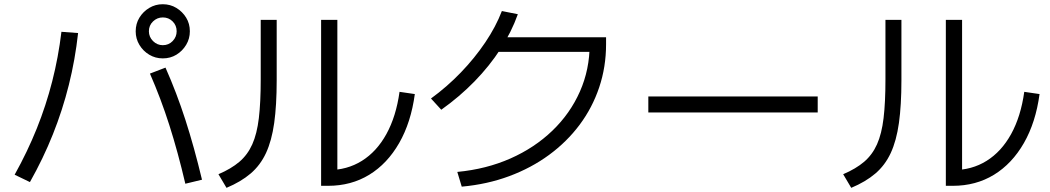

<svg xmlns="http://www.w3.org/2000/svg" viewBox="-20 -862 5040 922"><path d="M870 20.3Q834.3 -132.3 793.3 -260.8Q752.3 -389.3 700 -508.6L774.7 -537.3Q828 -417.3 870.2 -286.8Q912.4 -156.3 950 1ZM50.3 -23Q111.6 -133 156.5 -244.5Q201.3 -356 230.8 -471.7Q260.3 -587.3 275 -709.3L355 -703.3Q341 -576 310.7 -454.7Q280.4 -333.3 234 -217.1Q187.7 -101 123.7 12.4ZM761.7 -581.6Q726.2 -581.6 696.6 -599.3Q667.1 -617 649.4 -646.5Q631.6 -676 631.6 -711.4Q631.6 -748 649.3 -777Q667 -806.1 696.5 -823.9Q726 -841.7 761.4 -841.7Q798 -841.7 827 -823.9Q856.1 -806.2 873.9 -777.3Q891.7 -748.3 891.7 -711.7Q891.7 -676.2 873.9 -646.6Q856.2 -617.1 827.3 -599.4Q798.3 -581.6 761.7 -581.6ZM761.9 -645Q790 -645 809.1 -664.8Q828.3 -684.7 828.3 -711.9Q828.3 -740 809.1 -759.1Q790 -778.3 761.9 -778.3Q734.7 -778.3 714.8 -759.1Q695 -740 695 -711.9Q695 -684.7 714.8 -664.8Q734.7 -645 761.9 -645Z M1522 30.3V-766.7H1600V-5L1555.3 -45.1Q1646.7 -45.1 1717.8 -89.6Q1789 -134 1835.5 -218.2Q1882 -302.4 1898.6 -421L1972 -410.3Q1953.7 -274.3 1896.9 -175.2Q1840 -76 1753.2 -22.8Q1666.3 30.3 1555.3 30.3ZM1029 -25.4Q1090 -51.4 1129.5 -85Q1169 -118.7 1191.5 -169Q1214 -219.4 1223 -294.8Q1232 -370.3 1232 -481V-766.7H1308.7V-476.3Q1308.7 -356.7 1296.7 -271.3Q1284.7 -186 1257.4 -127.2Q1230 -68.3 1183.5 -28.7Q1137 11 1067.7 40Z M2176 -36.4Q2315.3 -49.7 2431.3 -101Q2547.3 -152.4 2632.6 -234.5Q2718 -316.7 2764.8 -422.5Q2811.6 -528.3 2811.6 -649.7L2845 -613H2350V-683H2890.4V-649.7Q2890.4 -540.7 2857.5 -442.8Q2824.7 -345 2763.4 -262.8Q2702 -180.7 2616.5 -118Q2531 -55.3 2425.2 -16Q2319.4 23.3 2197.3 34.3ZM2049.6 -389Q2127 -445.3 2193.1 -514Q2259.3 -582.7 2310.3 -658.3Q2361.3 -734 2390 -809L2466.7 -793.7Q2436.4 -708.3 2383.5 -626.6Q2330.7 -545 2258.7 -471.1Q2186.7 -397.3 2099 -335Z M3093.3 -322V-398.7H3906.7V-322Z M4522 30.3V-766.7H4600V-5L4555.3 -45.1Q4646.7 -45.1 4717.8 -89.6Q4789 -134 4835.5 -218.2Q4882 -302.4 4898.6 -421L4972 -410.3Q4953.7 -274.3 4896.9 -175.2Q4840 -76 4753.2 -22.8Q4666.3 30.3 4555.3 30.3ZM4029 -25.4Q4090 -51.4 4129.5 -85Q4169 -118.7 4191.5 -169Q4214 -219.4 4223 -294.8Q4232 -370.3 4232 -481V-766.7H4308.7V-476.3Q4308.7 -356.7 4296.7 -271.3Q4284.7 -186 4257.4 -127.2Q4230 -68.3 4183.5 -28.7Q4137 11 4067.7 40Z"/></svg>

Font: M PLUS 1 Thin
Style: Regular
Weight: 100
Designer: Coji Morishita
Foundry: UNDERFOREST DESIGN
Version: Version 1.001